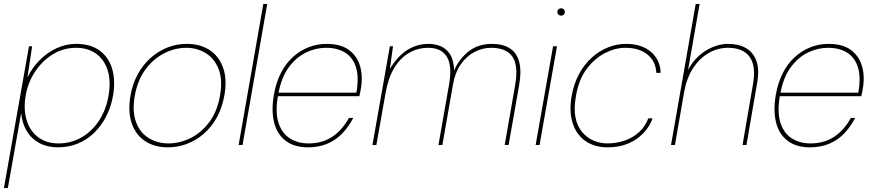

<svg xmlns="http://www.w3.org/2000/svg" viewBox="-32 -740 4456 980"><path d="M-12 220 116 -504H132L108 -344Q130 -391 167.5 -430Q205 -469 254 -492.5Q303 -516 356 -516Q430 -516 476.5 -482Q523 -448 540.5 -388.5Q558 -329 545 -252Q535 -195 510.5 -147Q486 -99 449.5 -63Q413 -27 366 -7.5Q319 12 263 12Q210 12 169.5 -9.5Q129 -31 105 -70.5Q81 -110 76 -163L8 220ZM267 -8Q329 -8 382 -37.5Q435 -67 472 -122Q509 -177 522 -252Q535 -327 517.5 -381.5Q500 -436 458.5 -466Q417 -496 356 -496Q293 -496 239.5 -464Q186 -432 148.5 -376.5Q111 -321 99 -252Q87 -182 104 -126.5Q121 -71 163 -39.5Q205 -8 267 -8Z M825 12Q757 12 709 -19.5Q661 -51 640.5 -110.5Q620 -170 634 -252Q645 -314 672 -362.5Q699 -411 737.5 -445Q776 -479 822.5 -497.5Q869 -516 921 -516Q990 -516 1038 -484.5Q1086 -453 1107 -393.5Q1128 -334 1113 -252Q1102 -190 1075 -141Q1048 -92 1009 -58Q970 -24 923 -6Q876 12 825 12ZM828 -8Q885 -8 940 -35Q995 -62 1036 -116.5Q1077 -171 1091 -252Q1105 -333 1084 -387Q1063 -441 1018.5 -468.5Q974 -496 919 -496Q862 -496 807 -468.5Q752 -441 711.5 -387Q671 -333 656 -252Q642 -171 662.5 -116.5Q683 -62 727.5 -35Q772 -8 828 -8Z M1186 0 1312 -720H1332L1206 0Z M1540 12Q1470 12 1426 -21.5Q1382 -55 1367 -115.5Q1352 -176 1366 -257Q1377 -319 1401.5 -367Q1426 -415 1462 -448Q1498 -481 1542 -498.5Q1586 -516 1635 -516Q1709 -516 1751 -483.5Q1793 -451 1807 -398.5Q1821 -346 1809 -282Q1808 -273 1806 -266Q1804 -259 1802 -249H1376L1379 -267H1787Q1801 -346 1785 -396.5Q1769 -447 1729.5 -471.5Q1690 -496 1632 -496Q1580 -496 1530 -472Q1480 -448 1442 -396.5Q1404 -345 1389 -262L1387 -252Q1372 -168 1389.5 -113.5Q1407 -59 1448 -33.5Q1489 -8 1543 -8Q1613 -8 1664 -42Q1715 -76 1749 -138H1771Q1748 -94 1716 -60Q1684 -26 1640 -7Q1596 12 1540 12Z M1869 0 1958 -504H1974L1958 -388Q1996 -452 2045.5 -484Q2095 -516 2157 -516Q2186 -516 2215 -505Q2244 -494 2264 -464.5Q2284 -435 2286 -380Q2309 -436 2358 -476Q2407 -516 2479 -516Q2533 -516 2568.5 -494.5Q2604 -473 2617.5 -426Q2631 -379 2617 -301L2564 0H2544L2597 -303Q2615 -404 2584 -450Q2553 -496 2475 -496Q2431 -496 2390.5 -475Q2350 -454 2320.5 -412.5Q2291 -371 2280 -308L2226 0H2206L2260 -308Q2277 -405 2248.5 -450.5Q2220 -496 2154 -496Q2100 -496 2055 -469.5Q2010 -443 1979.5 -392Q1949 -341 1936 -265L1889 0Z M2702 0 2791 -504H2811L2722 0ZM2832 -660Q2825 -660 2819 -665Q2813 -670 2813 -679Q2813 -688 2819 -693Q2825 -698 2832 -698Q2839 -698 2845 -693Q2851 -688 2851 -679Q2851 -670 2845.5 -665Q2840 -660 2832 -660Z M3070 12Q3003 12 2956.5 -20Q2910 -52 2891 -111.5Q2872 -171 2886 -251Q2897 -313 2923.5 -362Q2950 -411 2987.5 -445Q3025 -479 3070 -497.5Q3115 -516 3163 -516Q3245 -516 3292 -474Q3339 -432 3340 -368H3318Q3315 -427 3273 -461.5Q3231 -496 3160 -496Q3108 -496 3055.5 -469Q3003 -442 2962.5 -388Q2922 -334 2908 -251Q2896 -186 2905.5 -140Q2915 -94 2940 -65Q2965 -36 2998.5 -22Q3032 -8 3068 -8Q3116 -8 3158 -23Q3200 -38 3231 -66.5Q3262 -95 3277 -136H3299Q3284 -94 3252 -60.5Q3220 -27 3174.5 -7.5Q3129 12 3070 12Z M3393 0 3519 -720H3539L3480 -383Q3516 -449 3572 -482.5Q3628 -516 3685 -516Q3738 -516 3775.5 -494.5Q3813 -473 3829 -428.5Q3845 -384 3832 -313L3778 0H3758L3811 -308Q3828 -403 3794.5 -449.5Q3761 -496 3684 -496Q3631 -496 3584.5 -469Q3538 -442 3505.5 -392Q3473 -342 3460 -271L3413 0Z M4102 12Q4032 12 3988 -21.5Q3944 -55 3929 -115.5Q3914 -176 3928 -257Q3939 -319 3963.5 -367Q3988 -415 4024 -448Q4060 -481 4104 -498.5Q4148 -516 4197 -516Q4271 -516 4313 -483.5Q4355 -451 4369 -398.5Q4383 -346 4371 -282Q4370 -273 4368 -266Q4366 -259 4364 -249H3938L3941 -267H4349Q4363 -346 4347 -396.5Q4331 -447 4291.5 -471.5Q4252 -496 4194 -496Q4142 -496 4092 -472Q4042 -448 4004 -396.5Q3966 -345 3951 -262L3949 -252Q3934 -168 3951.5 -113.5Q3969 -59 4010 -33.5Q4051 -8 4105 -8Q4175 -8 4226 -42Q4277 -76 4311 -138H4333Q4310 -94 4278 -60Q4246 -26 4202 -7Q4158 12 4102 12Z"/></svg>

Font: DM Sans Thin
Style: Italic
Weight: 250
Italic angle: -10°
Designer: Colophon Foundry, Jonny Pinhorn
Foundry: Colophon Foundry
Version: Version 4.004;gftools[0.9.30]